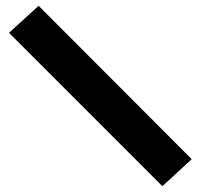

<svg xmlns="http://www.w3.org/2000/svg" viewBox="-20 -595 691 661"><path d="M113 -575 640 -47 539 46 11 -482Z"/></svg>

Font: LilGrotesk Bold
Style: Regular
Weight: 700
Designer: BSozoo
Foundry: BSozoo
Version: Version 1.001;PS 001.001;hotconv 1.0.70;makeotf.lib2.5.58329